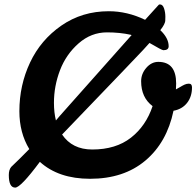

<svg xmlns="http://www.w3.org/2000/svg" viewBox="-20 -804 892 872"><path d="M31 -46Q67 -80 113 -127Q68 -201 68 -299Q68 -417 116.5 -520Q165 -623 259 -688Q353 -753 474 -753Q558 -753 639 -714L698 -779Q701 -784 706 -784Q719 -784 725 -766Q731 -748 731 -728Q731 -714 730.5 -708.5Q730 -703 725 -692.5Q720 -682 708 -667Q746 -631 746 -594Q746 -576 722 -576Q715 -576 659 -609L630 -577Q613 -558 262 -193Q308 -125 399 -125Q506 -125 574.5 -178.5Q643 -232 673 -322Q621 -361 621 -435Q621 -469 644.5 -496Q668 -523 699 -523Q780 -523 780 -425Q780 -407 779 -398Q787 -402 798.5 -409Q810 -416 819 -420Q828 -424 838 -424Q852 -424 852 -407Q852 -365 829.5 -336.5Q807 -308 768 -301Q738 -157 640 -74.5Q542 8 389 8Q246 8 161 -69Q74 48 49 48Q20 48 20 -9Q20 -33 31 -46ZM225 -337Q225 -293 234 -257L251 -277Q267 -296 578 -645Q575 -645 574 -646Q524 -657 466 -657Q394 -657 337 -607Q280 -557 252.5 -485Q225 -413 225 -337Z"/></svg>

Font: LeckerliOne
Style: Regular
Weight: 400
Designer: Gesine Todt
Foundry: Gesine Todt
Version: Version 1.000